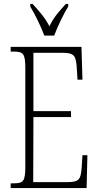

<svg xmlns="http://www.w3.org/2000/svg" viewBox="-20 -951 500 971"><path d="M204 -771H254C271 -816 301 -880 325 -918V-931H313C277 -892 252 -864 230 -818C206 -864 180 -892 145 -931H133V-918C156 -880 188 -816 204 -771ZM34 0H418L422 -166H397L393 -102C388 -45 382 -30 320 -30H148L149 -359H339V-389H149V-684H294C358 -684 365 -670 369 -596L372 -548H397L392 -714H34V-690H51C98 -690 108 -679 108 -605V-108C108 -35 98 -24 51 -24H34Z"/></svg>

Font: Noto Serif Georgian ExtraCondensed ExtraLight
Style: Regular
Weight: 200
Width: 2
Designer: Monotype Design Team, Akaki Razmadze
Foundry: Google LLC
Version: Version 2.003